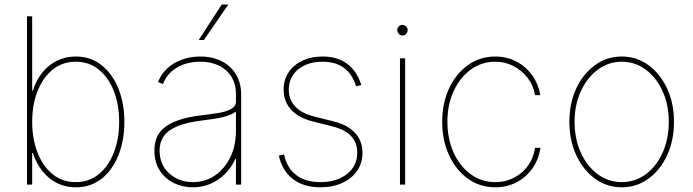

<svg xmlns="http://www.w3.org/2000/svg" viewBox="-20 -798 2997 830"><path d="M307.6 11.7Q263.7 11.7 227.1 -6.3Q190.4 -24.4 163.6 -57.9Q136.7 -91.3 122.1 -136.7H119.1V0H96.7V-727.5H119.1V-406.2H122.1Q136.2 -451.7 163.3 -484.9Q190.4 -518.1 227.3 -535.9Q264.2 -553.7 307.6 -553.7Q371.6 -553.7 418.7 -516.6Q465.8 -479.5 491.7 -415.5Q517.6 -351.6 517.6 -271.5Q517.6 -190.9 491.9 -126.7Q466.3 -62.5 419.2 -25.4Q372.1 11.7 307.6 11.7ZM307.6 -10.7Q365.2 -10.7 407.2 -45.2Q449.2 -79.6 472.2 -138.7Q495.1 -197.8 495.1 -271.5Q495.1 -345.2 472.2 -404.1Q449.2 -462.9 407.2 -497.1Q365.2 -531.2 307.6 -531.2Q250 -531.2 207.8 -497.1Q165.5 -462.9 142.3 -404.1Q119.1 -345.2 119.1 -271.5Q119.1 -197.8 142.1 -138.7Q165 -79.6 207.3 -45.2Q249.5 -10.7 307.6 -10.7Z M814.5 11.7Q769.5 11.7 731.4 -6.8Q693.4 -25.4 670.4 -61Q647.5 -96.7 647.5 -147.5Q647.5 -175.3 656.2 -199.7Q665 -224.1 687.5 -243.9Q710 -263.7 750.2 -278.1Q790.5 -292.5 853.5 -299.8Q891.6 -304.2 925 -309.8Q958.5 -315.4 979.2 -326.9Q1000 -338.4 1000 -359.4V-391.6Q1000 -455.1 957.8 -493.2Q915.5 -531.2 845.7 -531.2Q788.1 -531.2 744.9 -505.9Q701.7 -480.5 684.6 -434.6L663.1 -443.4Q676.3 -477.5 702.9 -502.2Q729.5 -526.9 766.4 -540.3Q803.2 -553.7 845.7 -553.7Q887.2 -553.7 919.9 -541.5Q952.6 -529.3 975.6 -507.3Q998.5 -485.4 1010.5 -455.8Q1022.5 -426.3 1022.5 -391.6V0H1000V-110.4H997.1Q980.5 -73.7 953.1 -46.4Q925.8 -19 890.6 -3.7Q855.5 11.7 814.5 11.7ZM814.5 -10.7Q866.2 -10.7 908.2 -38.8Q950.2 -66.9 975.1 -117.2Q1000 -167.5 1000 -233.4V-315.4Q989.7 -308.1 975.8 -302.2Q961.9 -296.4 944.6 -292Q927.2 -287.6 906.5 -284.4Q885.7 -281.2 862.3 -278.3Q789.1 -270 747.1 -252.4Q705.1 -234.9 687.5 -208.7Q669.9 -182.6 669.9 -147.5Q669.9 -85.9 711.7 -48.3Q753.4 -10.7 814.5 -10.7ZM838.9 -625 938.5 -778.3H966.8L861.3 -625Z M1542 -430.7 1519.5 -424.8Q1502.9 -478 1467 -504.6Q1431.2 -531.2 1375 -531.2Q1309.6 -531.2 1269 -498Q1228.5 -464.8 1228.5 -410.2Q1228.5 -367.7 1255.6 -338.1Q1282.7 -308.6 1337.9 -294.4L1423.8 -272.9Q1483.4 -257.8 1515.1 -223.1Q1546.9 -188.5 1546.9 -137.7Q1546.9 -93.3 1523.7 -59.6Q1500.5 -25.9 1459.5 -7.1Q1418.5 11.7 1365.2 11.7Q1292.5 11.7 1246.1 -24.2Q1199.7 -60.1 1185.5 -125L1208 -130.4Q1220.2 -72.3 1260.3 -41.5Q1300.3 -10.7 1365.2 -10.7Q1436 -10.7 1480.2 -45.9Q1524.4 -81.1 1524.4 -137.7Q1524.4 -224.6 1418.9 -251L1334 -272.5Q1271 -288.1 1238.5 -323.7Q1206.1 -359.4 1206.1 -410.2Q1206.1 -453.1 1227.5 -485.4Q1249 -517.6 1287.1 -535.6Q1325.2 -553.7 1375 -553.7Q1438 -553.7 1480.2 -522.7Q1522.5 -491.7 1542 -430.7Z M1709 0V-545.9H1731.4V0ZM1720.2 -644.5Q1710.4 -644.5 1703.9 -651.6Q1697.3 -658.7 1697.3 -668Q1697.3 -677.2 1703.9 -683.8Q1710.4 -690.4 1719.7 -690.4Q1729.5 -690.4 1735.8 -683.8Q1742.2 -677.2 1742.2 -668Q1742.2 -658.7 1735.8 -651.6Q1729.5 -644.5 1720.2 -644.5Z M2121.1 11.7Q2054.7 11.7 2002.9 -25.4Q1951.2 -62.5 1921.4 -126.7Q1891.6 -190.9 1891.6 -271.5Q1891.6 -351.6 1921.1 -415.3Q1950.7 -479 2002.7 -516.4Q2054.7 -553.7 2121.1 -553.7Q2169.9 -553.7 2210.9 -532.7Q2252 -511.7 2279.5 -474.1Q2307.1 -436.5 2315.4 -386.7H2293Q2286.1 -428.2 2261.5 -460.7Q2236.8 -493.2 2200.4 -512.2Q2164.1 -531.2 2121.1 -531.2Q2062 -531.2 2015.4 -497.3Q1968.8 -463.4 1941.4 -404.8Q1914.1 -346.2 1914.1 -271.5Q1914.1 -198.7 1940.4 -139.6Q1966.8 -80.6 2013.7 -45.7Q2060.5 -10.7 2121.1 -10.7Q2186 -10.7 2234.4 -51.5Q2282.7 -92.3 2293 -159.2H2316.4Q2308.6 -107.9 2281 -69.3Q2253.4 -30.8 2212.2 -9.5Q2170.9 11.7 2121.1 11.7Z M2668 11.7Q2603.5 11.7 2552.2 -25.6Q2501 -63 2471.2 -127Q2441.4 -190.9 2441.4 -271.5Q2441.4 -352.1 2471.2 -415.8Q2501 -479.5 2552.2 -516.6Q2603.5 -553.7 2668 -553.7Q2731.9 -553.7 2783 -516.6Q2834 -479.5 2863.8 -415.5Q2893.6 -351.6 2893.6 -271.5Q2893.6 -190.9 2864 -127Q2834.5 -63 2783.4 -25.6Q2732.4 11.7 2668 11.7ZM2668 -10.7Q2726.1 -10.7 2772 -44.9Q2817.9 -79.1 2844.5 -138.2Q2871.1 -197.3 2871.1 -271.5Q2871.1 -345.2 2844.2 -404.1Q2817.4 -462.9 2771.5 -497.1Q2725.6 -531.2 2668 -531.2Q2610.4 -531.2 2564.2 -496.8Q2518.1 -462.4 2491 -403.8Q2463.9 -345.2 2463.9 -271.5Q2463.9 -197.3 2490.7 -138.2Q2517.6 -79.1 2563.7 -44.9Q2609.9 -10.7 2668 -10.7Z"/></svg>

Font: Inter Tight Thin
Style: Regular
Weight: 250
Designer: Rasmus Andersson
Foundry: rsms
Version: Version 3.004